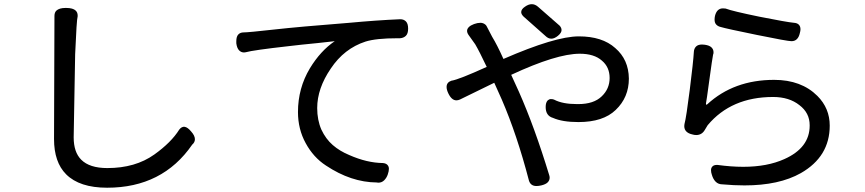

<svg xmlns="http://www.w3.org/2000/svg" viewBox="-20 -792 4040 897"><path d="M286.1 -754.9Q288.1 -754.9 289.1 -754.9Q321.3 -754.9 334 -742.2Q342.8 -733.4 342.8 -719.7Q342.8 -715.8 342.8 -715.8Q337.9 -700.2 331.1 -539.1L324.2 -150.4Q324.2 -81.1 359.4 -45.9Q398.4 -6.8 481.4 -6.8Q612.3 -6.8 701.2 -70.3Q780.3 -127 817.4 -186.5Q840.8 -216.8 873 -177.7Q890.6 -158.2 890.6 -141.6Q890.6 -127 877.9 -116.2Q739.3 85 480.5 85Q351.6 85 289.1 22.5Q232.4 -34.2 232.4 -142.6L234.4 -717.8Q234.4 -733.4 243.2 -742.2Q256.8 -754.9 286.1 -754.9Z M1084 -599.6Q1084 -621.1 1093.3 -630.9Q1102.5 -640.6 1118.2 -640.6Q1140.6 -640.6 1258.3 -653.8Q1376 -667 1612.3 -685.5Q1738.3 -697.3 1848.6 -702.1Q1849.6 -702.1 1850.6 -702.1Q1866.2 -702.1 1876.5 -691.9Q1886.7 -681.6 1886.7 -658.2Q1886.7 -634.8 1876 -624.5Q1865.2 -614.3 1848.6 -613.3Q1842.8 -613.3 1836.9 -613.3Q1737.3 -613.3 1687.5 -597.7Q1587.9 -565.4 1525.4 -471.7Q1461.9 -378.9 1461.9 -287.1Q1461.9 -231.4 1481.4 -186.5Q1502 -142.6 1534.7 -114.3Q1567.4 -85.9 1612.3 -67.4Q1694.3 -31.2 1768.6 -30.3Q1782.2 -29.3 1789.6 -22Q1796.9 -14.6 1796.9 -3.4Q1796.9 7.8 1791.5 23.4Q1786.1 39.1 1774.9 50.3Q1763.7 61.5 1747.1 61.5Q1743.2 61.5 1740.2 60.5Q1620.1 59.6 1502.9 -18.6Q1444.3 -56.6 1408.2 -123Q1372.1 -188.5 1372.1 -268.6Q1372.1 -379.9 1427.7 -472.7Q1477.5 -554.7 1543.9 -599.6L1463.9 -590.8Q1382.8 -583 1327.1 -576.2Q1162.1 -557.6 1127.9 -547.9Q1124 -546.9 1120.1 -546.9Q1106.4 -546.9 1096.7 -557.1Q1086.9 -567.4 1084 -589.8V-590.8Q1084 -594.7 1084 -599.6Z M2528.3 -624Q2426.8 -713.9 2425.8 -714.8Q2415 -725.6 2415 -735.4Q2415 -749 2432.6 -760.7Q2449.2 -772.5 2464.4 -772.5Q2479.5 -772.5 2493.2 -760.7Q2593.8 -672.9 2594.7 -671.9Q2603.5 -662.1 2603.5 -651.4Q2603.5 -638.7 2586.9 -625Q2570.3 -611.3 2555.7 -611.3Q2541 -611.3 2528.3 -624ZM2486.3 77.1Q2459 77.1 2451.2 51.8Q2395.5 -162.1 2324.2 -327.1Q2297.9 -386.7 2289.1 -405.3Q2221.7 -372.1 2128.9 -327.1Q2120.1 -323.2 2112.3 -323.2Q2089.8 -323.2 2074.2 -356.4Q2066.4 -373 2066.4 -385.7Q2066.4 -407.2 2088.9 -415Q2089.8 -415 2089.8 -415Q2125 -420.9 2253.9 -479.5Q2219.7 -551.8 2200.2 -585L2168.9 -628.9Q2162.1 -638.7 2162.1 -647.9Q2162.1 -657.2 2170.4 -665.5Q2178.7 -673.8 2194.8 -679.7Q2210.9 -685.5 2224.6 -685.5Q2238.3 -685.5 2249 -675.8Q2252.9 -671.9 2255.9 -665L2279.3 -620.1Q2302.7 -582 2332 -516.6Q2574.2 -622.1 2684.1 -622.1Q2793.9 -622.1 2854.5 -567.4Q2917 -513.7 2918 -424.8Q2918 -336.9 2856.4 -278.3Q2797.9 -221.7 2682.6 -221.7Q2607.4 -221.7 2563.5 -241.2Q2529.3 -251 2529.3 -292Q2529.3 -313.5 2539.1 -323.2Q2545.9 -329.1 2553.7 -329.1Q2564.5 -329.1 2569.3 -326.2Q2608.4 -305.7 2675.8 -305.7Q2678.7 -305.7 2681.6 -305.7Q2753.9 -305.7 2791 -341.8Q2828.1 -377 2828.1 -427.7Q2828.1 -478.5 2792 -508.8Q2755.9 -541 2688.5 -541Q2580.1 -541 2368.2 -442.4Q2392.6 -389.6 2404.3 -363.3Q2477.5 -198.2 2545.9 26.4Q2547.9 32.2 2547.9 38.1Q2547.9 50.8 2538.6 60.1Q2529.3 69.3 2508.8 74.2Q2496.1 77.1 2486.3 77.1Z M3357.4 -752.9Q3365.2 -752.9 3370.1 -752Q3400.4 -740.2 3528.3 -713.9Q3656.2 -688.5 3689.5 -685.5Q3704.1 -684.6 3711.9 -676.8Q3719.7 -668.9 3719.7 -655.3Q3719.7 -647.5 3716.8 -637.7Q3712.9 -619.1 3703.1 -609.4Q3693.4 -599.6 3677.7 -599.6Q3659.2 -599.6 3515.6 -628.9Q3372.1 -658.2 3346.7 -666Q3334 -668.9 3326.2 -677.2Q3318.4 -685.5 3318.4 -700.2Q3318.4 -709 3320.3 -717.8Q3329.1 -752.9 3357.4 -752.9ZM3278.3 -309.6Q3278.3 -307.6 3278.3 -305.2Q3278.3 -302.7 3279.3 -302.7Q3280.3 -302.7 3284.2 -304.7Q3408.2 -418.9 3596.7 -418.9Q3723.6 -418.9 3798.8 -343.8Q3856.4 -286.1 3856.4 -205.1Q3856.4 -60.5 3721.7 16.6Q3620.1 74.2 3458 74.2Q3409.2 74.2 3355.5 69.3Q3335.9 69.3 3323.7 57.1Q3311.5 44.9 3305.7 24.4Q3301.8 13.7 3301.8 2.9Q3301.8 -7.8 3308.6 -14.6Q3315.4 -21.5 3329.1 -21.5Q3331.1 -21.5 3332 -21.5Q3396.5 -12.7 3452.1 -12.7Q3564.5 -12.7 3644.5 -48.8Q3762.7 -101.6 3762.7 -205.1Q3762.7 -206.1 3762.7 -207Q3762.7 -264.6 3714.8 -300.8Q3667 -338.9 3591.8 -338.9Q3396.5 -338.9 3286.1 -207L3272.5 -184.6Q3258.8 -161.1 3232.4 -161.1Q3223.6 -161.1 3213.9 -164.1Q3196.3 -168 3186.5 -177.7Q3176.8 -187.5 3176.8 -203.1Q3176.8 -207 3177.7 -211.9Q3186.5 -245.1 3202.6 -373.5Q3218.8 -502 3221.7 -550.8Q3222.7 -565.4 3231.9 -574.7Q3241.2 -584 3259.8 -584Q3265.6 -584 3272.5 -583Q3293.9 -580.1 3303.7 -570.8Q3313.5 -561.5 3313.5 -547.9Q3313.5 -540 3311.5 -537.1Q3307.6 -518.6 3293.9 -417.5Q3280.3 -316.4 3278.3 -309.6Z"/></svg>

Font: TaiwanPearl
Style: Regular
Weight: 400
Version: Version 2.102